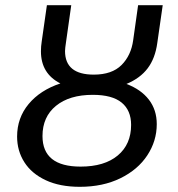

<svg xmlns="http://www.w3.org/2000/svg" viewBox="-20 -709 686 741"><path d="M468 -385Q524 -364 554.5 -324.5Q585 -285 585 -230Q585 -165 548.5 -109.5Q512 -54 444.5 -21Q377 12 288 12Q211 12 156.5 -13.5Q102 -39 74 -83Q46 -127 46 -182Q46 -254 90.5 -307.5Q135 -361 213 -387Q138 -425 138 -511Q138 -530 141 -549L161 -689H255L235 -548Q231 -522 231 -512Q231 -421 342 -421Q412 -421 449 -458Q486 -495 494 -554L513 -689H608L587 -543Q579 -484 550 -445.5Q521 -407 468 -385ZM486 -227Q486 -283 449.5 -313Q413 -343 338 -343Q248 -343 196 -300.5Q144 -258 144 -184Q144 -66 291 -66Q383 -66 434.5 -109Q486 -152 486 -227Z"/></svg>

Font: Fira Sans
Style: Italic
Weight: 400
Italic angle: -8°
Designer: bBox Type GmbH & Carrois Corporate GbR & Edenspiekermann AG
Foundry: bBox Type GmbH & Carrois Corporate GbR & Edenspiekermann AG
Version: Version 4.301